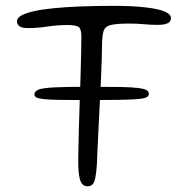

<svg xmlns="http://www.w3.org/2000/svg" viewBox="-20 -616 636 656"><path d="M266 -274Q214.5 -274 181.5 -274.8Q148.5 -275.5 130.2 -277.2Q112 -279 104.8 -283Q97.5 -287 97.5 -293Q97.5 -304 111.5 -309.8Q125.5 -315.5 166.2 -317.5Q207 -319.5 286 -319.5Q352 -319.5 392.2 -318.8Q432.5 -318 453.2 -315.2Q474 -312.5 481.2 -307.8Q488.5 -303 488.5 -295.5Q488.5 -288 480.8 -283.8Q473 -279.5 450.5 -277.5Q428 -275.5 383.8 -274.8Q339.5 -274 266 -274ZM279 20.5Q263 20.5 255.8 4.5Q248.5 -11.5 247.5 -50.5Q247 -68 247.8 -101.2Q248.5 -134.5 249.5 -176.5Q250.5 -218.5 252.2 -264.5Q254 -310.5 255.2 -354Q256.5 -397.5 257.2 -433.5Q258 -469.5 258 -491.5Q258 -517 248.8 -523.8Q239.5 -530.5 209.5 -530.5Q175.5 -530.5 141.2 -525.2Q107 -520 74.5 -520Q64 -520 55.8 -522.2Q47.5 -524.5 42.8 -530Q38 -535.5 38 -544Q38 -554.5 53 -563Q68 -571.5 96 -577.8Q124 -584 164.2 -588Q204.5 -592 255.5 -594Q306.5 -596 366.5 -596Q397 -596 426 -594.8Q455 -593.5 480 -590.5Q505 -587.5 523.8 -582.8Q542.5 -578 553.2 -571Q564 -564 564 -555Q564 -545.5 558.5 -540.5Q553 -535.5 543 -533.2Q533 -531 519 -531Q494 -531 472.2 -533.2Q450.5 -535.5 422 -535.5Q378 -535.5 358.2 -530.5Q338.5 -525.5 333.8 -509.5Q329 -493.5 328.5 -460Q328.5 -436.5 327.5 -409Q326.5 -381.5 325.2 -350.5Q324 -319.5 322.2 -287Q320.5 -254.5 318.8 -222.5Q317 -190.5 315.8 -160Q314.5 -129.5 313 -102.8Q311.5 -76 311 -54Q309 -25 305.8 -8.8Q302.5 7.5 296.2 14Q290 20.5 279 20.5Z"/></svg>

Font: Gluten ExtraLight
Style: Regular
Weight: 250
Designer: Tyler Finck
Foundry: Etcetera Type Company
Version: Version 1.300